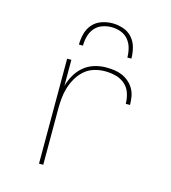

<svg xmlns="http://www.w3.org/2000/svg" viewBox="-110 -830 820 919"><g transform="rotate(15 300.0 -370.0)"><path d="M168 0V-520H189V-391Q197 -420 212 -446Q227 -472 249.5 -491Q272 -510 301 -519Q330 -528 359 -528Q380 -528 400 -525.5Q420 -523 439 -515Q458 -507 473.5 -493.5Q489 -480 499 -462.5Q509 -445 512.5 -424.5Q516 -404 516 -384H495Q495 -410 486.5 -436Q478 -462 458 -479Q438 -496 412 -502.5Q386 -509 359 -509Q332 -509 305.5 -501Q279 -493 258.5 -475Q238 -457 224 -433Q210 -409 202 -383Q194 -357 191.5 -330Q189 -303 189 -276V0ZM205 -600Q205 -627 212 -654Q219 -681 237 -701.5Q255 -722 281.5 -731Q308 -740 335 -740Q362 -740 388.5 -731Q415 -722 433 -701.5Q451 -681 458 -654Q465 -627 465 -600H445Q445 -623 439 -646Q433 -669 418 -687Q403 -705 380.5 -713Q358 -721 335 -721Q312 -721 289.5 -713Q267 -705 252 -687Q237 -669 231 -646Q225 -623 225 -600Z"/></g></svg>

Font: Zed Sans Thin Extended
Style: Regular
Weight: 100
Width: 7
Designer: Belleve Invis
Foundry: Belleve Invis
Version: Version 1.0.0; ttfautohint (v1.8.4)